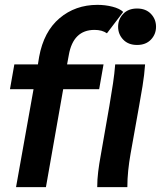

<svg xmlns="http://www.w3.org/2000/svg" viewBox="-20 -770 662 790"><path d="M46 0 118 -403H21L39 -505H136L141 -536Q160 -640 225 -695Q290 -750 381 -750Q413 -750 442.5 -742.5Q472 -735 487 -721L420 -633Q400 -647 369 -647Q281 -647 263 -543L256 -505H406L388 -403H240L169 0ZM380 0Q380 -31 384 -63.5Q388 -96 394 -128L430 -334Q439 -387 445 -427Q451 -467 454 -505H577Q574 -462 566.5 -416Q559 -370 552 -332L517 -136Q511 -102 507.5 -68Q504 -34 504 0ZM544 -585Q508 -585 487 -607Q466 -629 466 -660Q466 -691 487 -713Q508 -735 544 -735Q580 -735 601 -713Q622 -691 622 -660Q622 -629 601 -607Q580 -585 544 -585Z"/></svg>

Font: Livvic SemiBold
Style: Italic
Weight: 600
Italic angle: -10°
Designer: Jacques Le Bailly, Baron von Fonthausen
Version: Version 1.001; ttfautohint (v1.8.2)